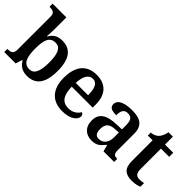

<svg xmlns="http://www.w3.org/2000/svg" viewBox="17 -1441 2132 2132"><g transform="rotate(45 1082.5 -375.0)"><path d="M381 10C514 10 586 -76 586 -270C586 -462 514 -547 384 -547C307 -547 262 -512 233 -460H228C231 -485 233 -549 233 -584V-760H17V-711H24C67 -711 103 -701 103 -644V-120C103 -58 65 -49 25 -49H17V0H196L221 -78H228C257 -26 304 10 381 10ZM349 -61C260 -61 233 -135 233 -270C233 -410 260 -477 348 -477C423 -477 453 -409 453 -271C453 -135 423 -61 349 -61Z M935 10C1069 10 1127 -51 1127 -98C1127 -119 1114 -133 1099 -138C1076 -96 1030 -61 962 -61C869 -61 822 -120 819 -258H1148V-308C1148 -466 1063 -548 924 -548C772 -548 686 -452 686 -265C686 -91 774 10 935 10ZM1015 -319H821C825 -428 862 -487 925 -487C990 -487 1015 -422 1015 -319Z M1397 10C1476 10 1505 -21 1549 -75H1557L1576 0H1743V-49H1740C1695 -49 1679 -65 1679 -120V-377C1679 -503 1612 -548 1479 -548C1371 -548 1283 -520 1283 -448C1283 -400 1319 -383 1393 -383C1393 -449 1409 -491 1470 -491C1535 -491 1549 -446 1549 -374V-317L1466 -314C1315 -309 1241 -259 1241 -152C1241 -42 1309 10 1397 10ZM1440 -59C1395 -59 1374 -89 1374 -148C1374 -222 1404 -261 1497 -265L1549 -268V-191C1549 -110 1506 -59 1440 -59Z M2029 10C2079 10 2124 -2 2144 -12V-69C2123 -64 2101 -61 2076 -61C2029 -61 2006 -89 2006 -152V-472H2135V-536H2006V-660H1937C1927 -612 1912 -579 1891 -557C1870 -535 1836 -519 1800 -519V-472H1875V-147C1875 -31 1927 10 2029 10Z"/></g></svg>

Font: Noto Serif Georgian SemiBold
Style: Regular
Weight: 600
Designer: Monotype Design Team, Akaki Razmadze
Foundry: Google LLC
Version: Version 2.003